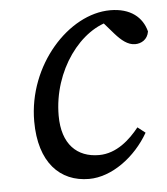

<svg xmlns="http://www.w3.org/2000/svg" viewBox="-43 -526 504 578"><g transform="rotate(-5 209.5 -237.0)"><path d="M203.5 13.1C272.5 13.1 344.8 -40.6 384.9 -110.8L361.8 -128.9C334.5 -94.6 293.3 -55.9 239.6 -55.9C173.7 -55.9 128.7 -97.7 128.7 -184.5C128.7 -320.6 217.7 -440.5 314.9 -456.2L272.7 -467.1L317.7 -415.4C335.7 -395.2 354.7 -379 377 -379C395.5 -379 414.8 -389.4 418.7 -413.8C407.6 -457.2 372.2 -487.3 310.9 -487.3C184.8 -487.3 53.9 -343.1 53.9 -174C53.9 -49.2 116.1 13.1 203.5 13.1Z"/></g></svg>

Font: Source Serif Variable
Style: Italic
Weight: 389
Italic angle: -12°
Designer: Frank Grießhammer
Foundry: Adobe Systems Incorporated
Version: Version 3.001;hotconv 1.0.111;makeotfexe 2.5.65597